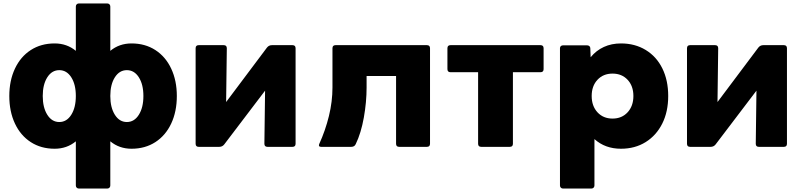

<svg xmlns="http://www.w3.org/2000/svg" viewBox="-20 -810 4661 1114"><path d="M420 266V10Q368 53 297 53Q218 53 158.5 14.5Q99 -24 66.5 -93.5Q34 -163 34 -253Q34 -342 66.5 -411.5Q99 -481 158.5 -519.5Q218 -558 297 -558Q368 -558 420 -515V-772Q420 -780 425 -785Q430 -790 438 -790H602Q610 -790 615 -785Q620 -780 620 -772V-515Q672 -558 743 -558Q822 -558 881.5 -519.5Q941 -481 973.5 -411.5Q1006 -342 1006 -253Q1006 -163 973.5 -93.5Q941 -24 881.5 14.5Q822 53 743 53Q672 53 620 10V266Q620 274 615 279Q610 284 602 284H438Q430 284 425 279Q420 274 420 266ZM324 -102Q367 -102 393.5 -144Q420 -186 420 -253Q420 -320 393.5 -361.5Q367 -403 324 -403Q281 -403 254.5 -361.5Q228 -320 228 -253Q228 -186 254.5 -144Q281 -102 324 -102ZM716 -403Q673 -403 646.5 -361.5Q620 -320 620 -253Q620 -186 646.5 -144Q673 -102 716 -102Q759 -102 785.5 -144Q812 -186 812 -253Q812 -320 785.5 -361.5Q759 -403 716 -403Z M1296 -530 1292 -218 1529 -534Q1540 -548 1558 -548H1677Q1695 -548 1695 -530V24Q1695 42 1677 42H1532Q1514 42 1514 24L1518 -284L1281 28Q1270 42 1252 42H1133Q1115 42 1115 24V-530Q1115 -548 1133 -548H1278Q1296 -548 1296 -530Z M2107 -369V-302Q2107 -218 2091 -128Q2075 -38 2044 26Q2037 42 2018 42H1843Q1826 42 1832 26Q1868 -53 1888.5 -137Q1909 -221 1909 -302V-530Q1909 -548 1927 -548H2457Q2475 -548 2475 -530V24Q2475 42 2457 42H2296Q2278 42 2278 24V-369Z M2754 24V-391H2594Q2576 -391 2576 -409V-530Q2576 -548 2594 -548H3116Q3134 -548 3134 -530V-409Q3134 -391 3116 -391H2956V24Q2956 42 2938 42H2772Q2754 42 2754 24Z M3229 266V-530Q3229 -538 3234 -542.5Q3239 -547 3247 -547H3386Q3394 -547 3399.5 -542.5Q3405 -538 3405 -530L3407 -478Q3439 -517 3483.5 -537.5Q3528 -558 3583 -558Q3664 -558 3726.5 -520Q3789 -482 3823 -413Q3857 -344 3857 -253Q3857 -162 3822.5 -93Q3788 -24 3726 14.5Q3664 53 3583 53Q3491 53 3429 -3V266Q3429 274 3424 279Q3419 284 3411 284H3247Q3239 284 3234 279Q3229 274 3229 266ZM3534 -122Q3588 -122 3621.5 -158.5Q3655 -195 3655 -253Q3655 -311 3621.5 -347Q3588 -383 3534 -383Q3480 -383 3446.5 -347Q3413 -311 3413 -253Q3413 -195 3446.5 -158.5Q3480 -122 3534 -122Z M4147 -530 4143 -218 4380 -534Q4391 -548 4409 -548H4528Q4546 -548 4546 -530V24Q4546 42 4528 42H4383Q4365 42 4365 24L4369 -284L4132 28Q4121 42 4103 42H3984Q3966 42 3966 24V-530Q3966 -548 3984 -548H4129Q4147 -548 4147 -530Z"/></svg>

Font: LINE Seed JP_TTF ExtraBold
Style: Regular
Weight: 800
Designer: LY Corporation & Fontrix & Fontworks
Version: Version 1.015